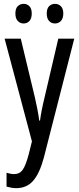

<svg xmlns="http://www.w3.org/2000/svg" viewBox="-20 -804 410 998"><path d="M4 -603H88L161 -299Q167 -271 173.5 -240Q180 -209 184 -177H188Q195 -230 212 -299L283 -603H366L208 15Q186 97 152.5 135.5Q119 174 64 174Q52 174 40 172Q28 170 14 166V94Q24 97 34 99Q44 101 53 101Q82 101 98 78.5Q114 56 129 -1L146 -69ZM60 -734Q60 -760 72.5 -772Q85 -784 103 -784Q121 -784 133 -771.5Q145 -759 145 -734Q145 -708 133 -695Q121 -682 103 -682Q85 -682 72.5 -695Q60 -708 60 -734ZM223 -734Q223 -760 235.5 -772Q248 -784 266 -784Q284 -784 296.5 -771.5Q309 -759 309 -734Q309 -708 296.5 -695Q284 -682 266 -682Q247 -682 235 -695Q223 -708 223 -734Z"/></svg>

Font: Noto Sans Malayalam UI ExtraCondensed
Style: Regular
Weight: 400
Width: 2
Designer: Jelle Bosma - Monotype Design Team
Foundry: Monotype Imaging Inc.
Version: Version 2.104; ttfautohint (v1.8.4.7-5d5b)